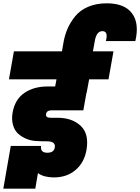

<svg xmlns="http://www.w3.org/2000/svg" viewBox="-21 -1050 846 1159"><path d="M208 -5 192 89H-1L44 -169H227Q221 -128 265 -128Q305 -128 310 -161Q315 -197 262 -197Q221 -197 194 -199Q165 -201 138 -212Q111 -223 89 -242.5Q67 -262 57.5 -295.5Q48 -329 55 -370Q69 -450 126 -489Q183 -528 266 -528H312L320 -571H33L63 -740H353L363 -798Q371 -841 387.5 -878.5Q404 -916 433 -952Q462 -988 511 -1009Q560 -1030 623 -1030Q731 -1030 776 -969.5Q821 -909 796 -802H618Q634 -862 597 -862Q561 -862 551 -801L540 -740H664L634 -571H517L502 -490H501L482 -384H291Q260 -384 257 -361Q255 -350 262 -344.5Q269 -339 284 -339H327Q414 -339 466 -290.5Q518 -242 501 -144Q487 -67 433.5 -22.5Q380 22 301 21Q242 20 208 -5Z"/></svg>

Font: Poppins Black
Style: Italic
Weight: 900
Italic angle: -10°
Designer: Ninad Kale (Devanagari), Jonny Pinhorn (Latin)
Foundry: Indian Type Foundry
Version: Version 3.200;PS 1.000;hotconv 16.6.54;makeotf.lib2.5.65590